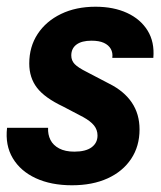

<svg xmlns="http://www.w3.org/2000/svg" viewBox="-25 -540 478 571"><path d="M189 11Q127 11 81.5 -10Q36 -31 13 -69.5Q-10 -108 -4 -160H118Q117 -140 125 -124Q133 -108 151 -98.5Q169 -89 196 -89Q230 -89 247.5 -102Q265 -115 265 -137Q265 -154 254.5 -167Q244 -180 222 -192L163 -223Q108 -249 85 -279Q62 -309 62 -351Q62 -401 87 -439Q112 -477 156.5 -498.5Q201 -520 259 -520Q313 -520 353 -501.5Q393 -483 414 -449Q435 -415 431 -368H309Q311 -383 304.5 -394.5Q298 -406 284 -412.5Q270 -419 247 -419Q218 -419 202.5 -407.5Q187 -396 187 -375Q187 -360 197 -349.5Q207 -339 233 -326L300 -291Q344 -269 367 -235Q390 -201 390 -155Q390 -105 365 -67.5Q340 -30 295 -9.5Q250 11 189 11Z"/></svg>

Font: Instrument Sans SemiCondensed
Style: Bold Italic
Weight: 700
Width: 4
Italic angle: -13°
Designer: Rodrigo Fuenzalida
Foundry: fragTYPE
Version: Version 1.000;gftools[0.9.28]